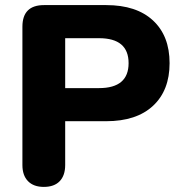

<svg xmlns="http://www.w3.org/2000/svg" viewBox="-20 -725 709 754"><path d="M152 9Q112 9 90 -13.5Q68 -36 68 -77V-620Q68 -705 153 -705H397Q516 -705 581 -644.5Q646 -584 646 -477Q646 -370 581 -309.5Q516 -249 397 -249H236V-77Q236 -36 214.5 -13.5Q193 9 152 9ZM236 -379H369Q485 -379 485 -477Q485 -575 369 -575H236Z"/></svg>

Font: Chiron GoRound TC EB
Style: Regular
Weight: 700
Designer: Ryoko NISHIZUKA 西塚涼子 (kana, bopomofo & ideographs); Paul D. Hunt (Latin, Greek & Cyrillic); Sandoll Communications 산돌커뮤니
Foundry: Adobe
Version: Version 1.000;hotconv 1.1.1;makeotfexe 2.6.0